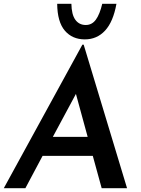

<svg xmlns="http://www.w3.org/2000/svg" viewBox="-25 -994 744 1014"><path d="M465 -171H200L109 0H-5L410 -758H417L646 0H512ZM438 -271 376 -498 254 -271ZM277 -974H352Q353 -917 373 -889.5Q393 -862 428 -862Q461 -862 481.5 -890.5Q502 -919 515 -974H590Q573 -879 530 -832.5Q487 -786 423 -786Q357 -786 317.5 -832Q278 -878 277 -974Z"/></svg>

Font: Josefin Sans SemiBold
Style: Italic
Weight: 600
Italic angle: -7°
Designer: Santiago Orozco
Foundry: Typemade
Version: Version 2.000